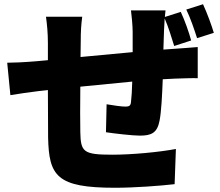

<svg xmlns="http://www.w3.org/2000/svg" viewBox="-20 -824 1040 906"><path d="M938 -804 859 -779C879 -738 896 -687 910 -644L989 -669C978 -706 957 -763 938 -804ZM833 -768 758 -744 761 -775H598C601 -755 606 -701 606 -674V-578L360 -555L361 -629C361 -678 363 -707 368 -745H197C202 -708 206 -668 206 -620V-540L151 -535C92 -530 40 -528 14 -528L29 -375C56 -380 128 -390 161 -394L206 -399L207 -175C211 6 247 62 522 62C614 62 736 53 804 45L810 -121C730 -106 602 -94 510 -94C373 -94 361 -107 359 -200C358 -244 358 -330 359 -415L604 -439C603 -400 601 -366 598 -341C596 -324 588 -321 571 -321C553 -321 512 -327 483 -332L480 -200C519 -194 606 -184 640 -184C695 -184 722 -197 733 -255C741 -295 745 -372 748 -450L806 -453C833 -454 894 -456 913 -455V-602C880 -599 834 -596 807 -594L751 -590L754 -681L757 -737C775 -696 789 -648 802 -607L882 -633C872 -671 852 -727 833 -768Z"/></svg>

Font: Noto Sans TC Black
Style: Regular
Weight: 900
Designer: Ryoko NISHIZUKA 西塚涼子 (kana, bopomofo & ideographs); Paul D. Hunt (Latin, Greek & Cyrillic); Sandoll Communications 산돌커뮤니
Foundry: Adobe
Version: Version 2.004;hotconv 1.0.118;makeotfexe 2.5.65603